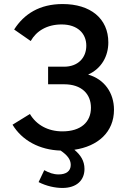

<svg xmlns="http://www.w3.org/2000/svg" viewBox="-20 -737 624 950"><path d="M544 -194C544 -277 497 -345 416 -368C483 -398 516 -460 516 -527C516 -646 427 -717 290 -717C176 -717 99 -668 50 -591L132 -534C160 -584 213 -616 285 -616C363 -616 407 -572 407 -511C407 -451 366 -407 297 -407H218V-320H297C384 -320 430 -272 430 -204C430 -133 380 -87 289 -87C217 -87 160 -119 128 -173L42 -120C89 -42 176 5 280 8C312 30 330 51 330 79C330 110 307 126 270 126C244 126 223 118 199 105L171 164C210 184 253 193 289 193C359 193 398 155 398 99C398 59 379 30 348 4C464 -13 544 -83 544 -194Z"/></svg>

Font: FIGSv2-sans-serif SemiBold
Style: Regular
Weight: 600
Designer: Matt McInerney, Pablo Impallari, Rodrigo Fuenzalida,Mirko Velimirovic
Foundry: Matt McInerney, Pablo Impallari, Rodrigo Fuenzalida
Version: Version 4.021;hotconv 1.0.109;makeotfexe 2.5.65596